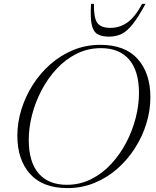

<svg xmlns="http://www.w3.org/2000/svg" viewBox="-20 -955 799 985"><path d="M751.5 -456Q751.5 -388.5 731 -321.5Q710.5 -254.5 672.2 -194.8Q634 -135 581.5 -89Q529 -43 464.2 -16.5Q399.5 10 326.5 10Q199 10 134 -63Q69 -136 69 -259Q69 -326.5 89.8 -393.5Q110.5 -460.5 148.5 -520.2Q186.5 -580 239.2 -626Q292 -672 356.5 -698.5Q421 -725 494 -725Q622 -725 686.8 -652Q751.5 -579 751.5 -456ZM127.5 -237.5Q127.5 -124 178 -65.5Q228.5 -7 322.5 -7Q390 -7 447.5 -35.8Q505 -64.5 550.2 -113.5Q595.5 -162.5 627.5 -223.5Q659.5 -284.5 676.2 -350.2Q693 -416 693 -477.5Q693 -591 642.5 -649.5Q592 -708 498 -708Q430.5 -708 373 -679.2Q315.5 -650.5 270.2 -601.5Q225 -552.5 193 -491.5Q161 -430.5 144.2 -364.8Q127.5 -299 127.5 -237.5ZM546.5 -812Q595 -812 634.2 -840.2Q673.5 -868.5 709 -935H726.5Q690 -868 661.2 -831.5Q632.5 -795 604 -781Q575.5 -767 538.5 -767Q500 -767 478.5 -781Q457 -795 450 -831.2Q443 -867.5 447 -935H462Q460.5 -864.5 478.8 -838.2Q497 -812 546.5 -812Z"/></svg>

Font: Newsreader Display Light
Style: Italic
Weight: 300
Italic angle: -17°
Designer: Hugues Gentile
Foundry: Production Type
Version: Version 1.001